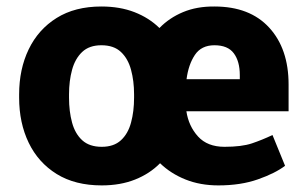

<svg xmlns="http://www.w3.org/2000/svg" viewBox="-20 -558 942 588"><path d="M38.6 -258.8V-269Q38.6 -346.2 67.9 -407Q97.2 -467.8 153.3 -502.9Q209.5 -538.1 290.5 -538.1Q347.2 -538.1 391.8 -520.8Q436.5 -503.4 468.3 -472.2Q498.5 -503.4 540.8 -521Q583 -538.6 636.7 -538.1Q745.1 -538.1 804.4 -473.4Q863.8 -408.7 863.8 -299.3V-217.3H550.8Q557.6 -171.9 586.4 -140.1Q615.2 -108.4 667.5 -108.4Q720.2 -108.4 751.5 -118.9Q782.7 -129.4 814.5 -144.5L853 -50.3Q822.8 -27.3 770 -8.8Q717.3 9.8 648.9 9.8Q593.3 9.8 548.1 -8.3Q502.9 -26.4 470.2 -58.1Q438.5 -25.9 393.6 -8.1Q348.6 9.8 291.5 9.8Q210 9.8 153.6 -25.1Q97.2 -60.1 67.9 -120.8Q38.6 -181.6 38.6 -258.8ZM636.7 -419.4Q596.7 -419.4 576.9 -389.9Q557.1 -360.4 551.3 -315.4H714.4V-328.1Q714.4 -370.1 696 -394.8Q677.7 -419.4 636.7 -419.4ZM191.4 -269V-258.8Q191.4 -216.8 200.7 -182.6Q210 -148.4 231.9 -128.4Q253.9 -108.4 291.5 -108.4Q328.6 -108.4 350.3 -128.4Q372.1 -148.4 381.3 -182.6Q390.6 -216.8 390.6 -258.8V-269Q390.6 -310.1 381.3 -344.2Q372.1 -378.4 350.3 -398.9Q328.6 -419.4 290.5 -419.4Q253.4 -419.4 231.7 -398.9Q210 -378.4 200.7 -344.2Q191.4 -310.1 191.4 -269Z"/></svg>

Font: Vazirmatn FD ExtraBold
Style: Regular
Weight: 800
Designer: Saber Rastikerdar
Foundry: Saber Rastikerdar
Version: Version 33.003